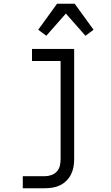

<svg xmlns="http://www.w3.org/2000/svg" viewBox="-20 -790 590 1020"><path d="M219 210H101V146H219Q236 146 253 140Q270 134 282 121Q294 108 298 90.5Q302 73 302 55V-466H150V-530H374V55Q374 76 370.5 96.5Q367 117 357.5 136Q348 155 333 170Q318 185 299.5 194Q281 203 260.5 206.5Q240 210 219 210ZM434 -600 330 -718 226 -600 183 -632 283 -770H377L477 -632Z"/></svg>

Font: Lode
Style: Regular
Weight: 400
Monospace: yes
Designer: Belleve Invis
Foundry: Belleve Invis
Version: Version 29.2.0; ttfautohint (v1.8.3)